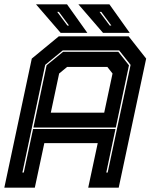

<svg xmlns="http://www.w3.org/2000/svg" viewBox="-37 -868 701 888"><path d="M-17 0 110 -597 235 -700H558L639 -597L512 0H371L415 -206H168L124 0ZM66.5 -70H73L116 -271.5H497L454.5 -70H461L567 -568L514 -635H253.5L172 -568ZM198 -347H445L483.5 -528L459.5 -558.5H273.5L236.5 -528ZM117.5 -278 178.5 -566 255 -628.5H510L559.5 -566L498.5 -278ZM563 -716H439.5L325.5 -848H469ZM478 -750 431.5 -813H423.5L470.5 -750ZM367 -716H243.5L129.5 -848H273ZM282 -750 235.5 -813H227.5L274.5 -750Z"/></svg>

Font: Tourney ExtraBold
Style: Italic
Weight: 800
Italic angle: -12°
Version: Version 1.015